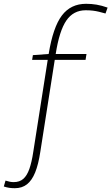

<svg xmlns="http://www.w3.org/2000/svg" viewBox="-125 -770 586 1010"><path d="M-47 220Q-63 220 -76.5 218Q-90 216 -105 211L-96 180Q-84 184 -73.5 186Q-63 188 -53 188Q-22 188 -2.5 171Q17 154 29.5 118.5Q42 83 50 29L126 -455H44L48 -480L131 -486Q154 -627 200.5 -688.5Q247 -750 328 -750Q356 -750 383 -745.5Q410 -741 441 -730L430 -699Q412 -704 396 -708Q380 -712 363 -714Q346 -716 326 -716Q261 -716 224 -662Q187 -608 168 -486H330L325 -455H163L87 29Q77 95 60 137Q43 179 17 199.5Q-9 220 -47 220Z"/></svg>

Font: Georama ExtraCondensed Thin ExtraLight
Style: Italic
Weight: 250
Italic angle: -9°
Version: Version 1.001